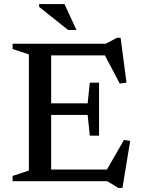

<svg xmlns="http://www.w3.org/2000/svg" viewBox="-20 -891 694 944"><path d="M467 -484.5V-354V-224H421.5L411 -326H169.5V-383H411L421.5 -484.5ZM602 -484.5 568.5 -480.5 485 -639 519.5 -618.5H169.5V-676H499.5L555 -705H573ZM493.5 -36 589.5 -203 620 -198 582 33H562L507 0H169.5V-57.5H521.5ZM42 0V-26L122 -52.5V-623.5L42 -650V-676H231.5V0ZM356 -743.5H315L172.5 -857V-871H297Z"/></svg>

Font: Newsreader 16pt Medium
Style: Regular
Weight: 500
Designer: Hugues Gentile
Foundry: Production Type
Version: Version 1.003